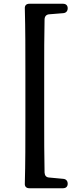

<svg xmlns="http://www.w3.org/2000/svg" viewBox="-20 -818 410 1021"><path d="M136 183H315C331 183 340 174 340 159C340 144 331 134 316 133L241 126C226 125 218 116 217 100C215 9 215 -85 215 -175V-440C215 -533 215 -626 217 -716C218 -732 227 -741 242 -742L316 -748C331 -749 340 -759 340 -774C340 -789 331 -798 315 -798H136C120 -798 111 -789 112 -773C115 -662 115 -551 115 -440V-175C115 -63 115 49 112 158C111 174 120 183 136 183Z"/></svg>

Font: 寒蝉锦书宋Pro Soft
Style: Regular
Weight: 700
Designer: 寒蝉锦书宋{Warren} 思源宋体{Ryoko NISHIZUKA 西塚涼子 (kana & ideographs); Frank Grießhammer (Latin, Greek & Cyrillic); Wenlong ZHANG 
Foundry: Adobe & ChillType
Version: Version 2.000;Glyphs 3.1.1 (3135)